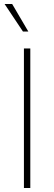

<svg xmlns="http://www.w3.org/2000/svg" viewBox="-20 -943 272 963"><path d="M100 -700H132V0H100ZM3 -923H41L122 -785H95Z"/></svg>

Font: KoHo ExtraLight
Style: Regular
Weight: 275
Version: Version 1.000; ttfautohint (v1.6)